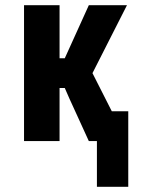

<svg xmlns="http://www.w3.org/2000/svg" viewBox="-20 -540 540 735"><path d="M351 175V0H320L246 -162L228 -203H208V0H72V-520H208V-317H228L320 -520H466L334 -260L408 -114H471V175Z"/></svg>

Font: Iosevka Curly Heavy
Style: Regular
Weight: 900
Monospace: yes
Designer: Belleve Invis
Foundry: Belleve Invis
Version: Version 22.1.2; ttfautohint (v1.8.4)